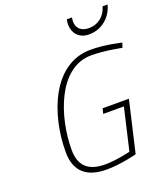

<svg xmlns="http://www.w3.org/2000/svg" viewBox="-164 -1032 994 1152"><g transform="rotate(-20 332.5 -456.5)"><path d="M543 -313 481 -46C481 -46 392 -24 320 -24C215 -24 159 -70 159 -175C159 -385 253 -668 463 -668C553 -668 655 -646 655 -646L665 -676C665 -676 566 -701 471 -701C228 -701 121 -414 121 -175C121 -49 192 8 318 8C409 8 511 -19 511 -19L587 -346H419L411 -313ZM400 -921C397 -910 396 -899 396 -888C396 -835 431 -790 495 -790C578 -790 641 -846 660 -921H628C614 -867 570 -826 507 -826C454 -826 430 -857 430 -896C430 -904 431 -913 433 -921H400Z"/></g></svg>

Font: RazerF5 Thin
Style: Italic
Weight: 250
Foundry: Razer Inc.
Version: Version 2